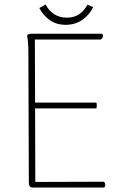

<svg xmlns="http://www.w3.org/2000/svg" viewBox="-20 -839 563 859"><path d="M451 -11Q451 0 443 0H126Q109 0 109 -22L107 -600Q107 -656 101 -680Q107 -688 119 -688H433Q441 -688 441 -679Q441 -674 437.5 -668.5Q434 -663 430 -662H136L137 -380H411Q413 -376 413 -367Q413 -359 411 -354H137L138 -25L443 -26Q447 -25 449 -20.5Q451 -16 451 -11ZM274 -728Q232 -728 202.5 -749Q173 -770 156 -803L184 -819Q198 -792 222 -776Q246 -760 280 -760Q340 -760 371 -818L397 -807Q379 -771 347.5 -749.5Q316 -728 274 -728Z"/></svg>

Font: Arima Madurai Thin
Style: Regular
Weight: 250
Designer: Joana Correia and Natanael Gama
Foundry: NDISCOVER
Version: Version 1.020; ttfautohint (v1.5) -l 7 -r 28 -G 50 -x 13 -D 